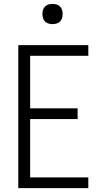

<svg xmlns="http://www.w3.org/2000/svg" viewBox="-20 -967 540 987"><path d="M74 0V-735H434V-680H135V-410H379V-355H135V-55H434V0ZM250 -843Q239 -843 229 -846Q219 -849 211.5 -856.5Q204 -864 201 -874Q198 -884 198 -895Q198 -906 201 -916Q204 -926 211.5 -933.5Q219 -941 229 -944Q239 -947 250 -947Q261 -947 271 -944Q281 -941 288.5 -933.5Q296 -926 299 -916Q302 -906 302 -895Q302 -884 299 -874Q296 -864 288.5 -856.5Q281 -849 271 -846Q261 -843 250 -843Z"/></svg>

Font: Iosevka Term Light
Style: Regular
Weight: 300
Monospace: yes
Designer: Belleve Invis
Foundry: Belleve Invis
Version: Version 9.0.1; ttfautohint (v1.8.3)